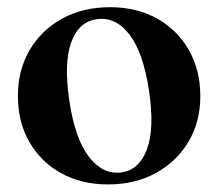

<svg xmlns="http://www.w3.org/2000/svg" viewBox="-20 -488 591 520"><path d="M278 -468.5Q350 -468.5 405 -438Q460 -407.5 491.2 -353Q522.5 -298.5 522.5 -227.5Q522.5 -158 490.5 -104.2Q458.5 -50.5 402.2 -19.5Q346 11.5 272.5 11.5Q200.5 11.5 145.5 -19Q90.5 -49.5 59.5 -103.5Q28.5 -157.5 28.5 -228.5Q28.5 -298 60.2 -352.2Q92 -406.5 148.2 -437.5Q204.5 -468.5 278 -468.5ZM308.5 -21Q357 -27.5 378 -83.8Q399 -140 383.5 -243Q368 -345.5 330.8 -394.2Q293.5 -443 242.5 -436Q193 -429.5 172.8 -373Q152.5 -316.5 168 -214Q183 -112.5 220.8 -63.5Q258.5 -14.5 308.5 -21Z"/></svg>

Font: Fraunces 72pt S000 SemiBold
Style: Regular
Weight: 600
Version: Version 1.000; ttfautohint (v1.8.3)